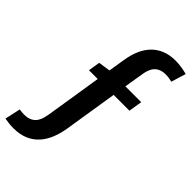

<svg xmlns="http://www.w3.org/2000/svg" viewBox="-332 -877 1172 1172"><g transform="rotate(45 254.0 -291.0)"><path d="M35.3 204.8Q18.1 204.8 -0.6 202.9Q-19.4 201 -39.3 197.3L-17.2 96.1Q-7.7 97.5 2.4 98.7Q12.5 99.8 22.5 99.8Q56 99.8 76.5 88.5Q97.1 77.2 108 59.8Q119 42.4 123.6 23.3Q128.3 4.3 130.9 -11.5L190.6 -387.8L217.4 -371.9H112.4L124.6 -448L235.8 -464.3L198.8 -439.9L219.9 -571.7Q227.6 -619 244.7 -658.5Q261.8 -698 289.4 -726.8Q317 -755.6 355.8 -771.5Q394.5 -787.4 445 -787.4Q469.2 -787.4 494.5 -783.6Q519.8 -779.9 546.4 -773.1L517.2 -677.4Q489.1 -685.2 463 -685.2Q430.4 -685.2 409.2 -673.2Q388 -661.2 376.8 -640Q365.6 -618.8 360.9 -591.8L336.1 -440.6L312 -459.5H475.8L461.8 -371.9H299.1L327.3 -384.4L270.9 -29.6Q263.2 20.8 246.1 63.6Q229 106.5 200.9 138.1Q172.7 169.7 131.8 187.3Q90.8 204.8 35.3 204.8Z"/></g></svg>

Font: Bitter Thin
Style: Italic
Weight: 100
Italic angle: -9°
Designer: Sol Matas, and Bitter project Authors
Foundry: Sol Matas
Version: Version 2.002